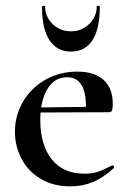

<svg xmlns="http://www.w3.org/2000/svg" viewBox="-20 -649 454 681"><path d="M379 -63Q381 -63 383.5 -59Q386 -55 384 -53Q347 -19 310 -3.5Q273 12 230 12Q169 12 124.5 -14.5Q80 -41 56.5 -85.5Q33 -130 33 -182Q33 -240 62 -289Q91 -338 141.5 -366.5Q192 -395 255 -395Q314 -395 347 -366Q380 -337 380 -280Q380 -265 377.5 -258Q375 -251 368 -251L124 -250Q123 -241 123 -222Q123 -135 163.5 -84Q204 -33 279 -33Q307 -33 326.5 -39.5Q346 -46 377 -62ZM126 -268 285 -270Q285 -375 218 -375Q181 -375 157.5 -346.5Q134 -318 126 -268ZM140 -626Q140 -590 166.5 -564Q193 -538 232 -538Q270 -538 296.5 -564Q323 -590 323 -626Q323 -629 328.5 -628.5Q334 -628 334 -624Q334 -547 308 -506.5Q282 -466 232 -466Q182 -466 155.5 -506.5Q129 -547 129 -624Q129 -628 134.5 -628.5Q140 -629 140 -626Z"/></svg>

Font: Cormorant Garamond SemiBold
Style: Regular
Weight: 600
Designer: Christian Thalmann (Catharsis Fonts)
Version: Version 3.000